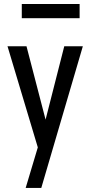

<svg xmlns="http://www.w3.org/2000/svg" viewBox="-20 -729 445 942"><path d="M106 192.9ZM182.6 192.9ZM182.6 192.9H106L165.5 -5.9L17.6 -499.5L16.6 -502H19H108.9H110.4V-500.5L203.6 -142.1L294.9 -500.5V-502H296.4H383.8H386.2L385.7 -499.5ZM370.6 -639.6H86.9V-709.5H370.6Z"/></svg>

Font: MAUL Condensed
Style: Condensed Regular
Weight: 400
Designer: MAUL
Version: Version 1.0; 2020; ttfautohint (v1.8.3)